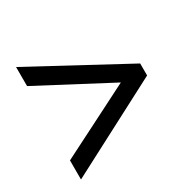

<svg xmlns="http://www.w3.org/2000/svg" viewBox="-112 -697 678 680"><g transform="rotate(-30 227.0 -357.0)"><path d="M34 -205 328 -354 34 -509V-587L421 -378V-329L34 -127Z"/></g></svg>

Font: Avrile Sans Condensed
Style: Regular
Weight: 400
Width: 3
Designer: Monotype Design Team
Foundry: Monotype Imaging Inc.
Version: Version 2.001;September 10, 2019;FontCreator 11.5.0.2425 64-